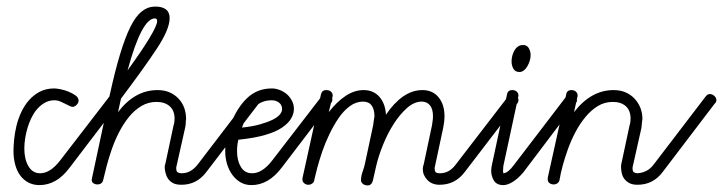

<svg xmlns="http://www.w3.org/2000/svg" viewBox="-20 -571 2199 584"><path d="M314 -279Q319 -287 327 -287Q334 -287 340.5 -280.5Q347 -274 347 -269Q347 -262 342 -258L191 -60Q152 -8 100 -8Q81 -8 66 -16Q51 -24 41 -38Q31 -52 26 -71Q21 -90 21 -112Q21 -127 23 -147Q25 -167 30 -188Q35 -209 44.5 -229.5Q54 -250 68 -266Q82 -282 101 -292Q120 -302 145 -302Q152 -302 164.5 -299.5Q177 -297 189 -292Q201 -287 210 -280.5Q219 -274 219 -265Q219 -258 213 -252Q207 -246 201 -246Q197 -246 191 -249Q185 -252 178 -255.5Q171 -259 163 -262.5Q155 -266 145 -266Q113 -266 87 -232Q73 -212 64 -183Q54 -149 54 -119Q54 -87 66.5 -65.5Q79 -44 102 -44Q133 -44 163 -83Z M739 -277Q744 -285 752 -285Q758 -285 765 -279.5Q772 -274 772 -266Q772 -260 767 -256L607 -47Q578 -9 532 -9Q516 -9 506.5 -14Q497 -19 491.5 -27Q486 -35 483.5 -45Q481 -55 481 -63Q481 -69 483 -73L508 -190Q511 -198 511 -210Q511 -235 496 -248Q481 -261 456 -261Q431 -261 410 -248.5Q389 -236 372 -215Q355 -194 342 -168.5Q329 -143 320 -117Q311 -91 304.5 -66.5Q298 -42 294 -24Q293 -18 288.5 -14Q284 -10 276 -10Q269 -10 263 -14.5Q257 -19 260 -30L314 -283Q330 -356 345.5 -407Q361 -458 377 -490Q393 -522 411.5 -536.5Q430 -551 452 -551Q496 -551 496 -516Q496 -482 457 -423Q418 -364 348 -271L339 -230Q390 -297 459 -297Q480 -297 496 -290Q512 -283 523.5 -270.5Q535 -258 540.5 -242.5Q546 -227 546 -209Q545 -204 545 -197.5Q545 -191 543 -182L517 -66Q516 -64 516 -59Q516 -49 521 -46.5Q526 -44 532 -44Q547 -44 558.5 -50.5Q570 -57 580 -69ZM368 -357Q411 -416 434.5 -455Q458 -494 458 -507Q458 -515 451 -515Q411 -515 368 -357Z M959 -279Q965 -287 972 -287Q978 -287 984.5 -280.5Q991 -274 991 -269Q991 -262 987 -258L836 -60Q796 -8 745 -8Q726 -8 711.5 -16.5Q697 -25 686.5 -39.5Q676 -54 670.5 -72.5Q665 -91 665 -112Q665 -141 671 -161Q677 -181 681 -193Q702 -245 732.5 -273.5Q763 -302 807 -302Q819 -302 831.5 -297Q844 -292 853 -284Q862 -276 868 -264.5Q874 -253 874 -240Q874 -225 865.5 -210.5Q857 -196 838 -183Q819 -170 786.5 -160.5Q754 -151 705 -146Q701 -130 701 -111Q701 -83 712.5 -63.5Q724 -44 747 -44Q778 -44 808 -83ZM760 -250Q732 -228 716 -183Q747 -186 770 -192.5Q793 -199 808.5 -206.5Q824 -214 831 -222.5Q838 -231 838 -239Q838 -252 828.5 -259Q819 -266 807 -266Q779 -266 760 -250Z M936 -24Q936 -18 930.5 -13.5Q925 -9 918 -9Q911 -9 905.5 -13.5Q900 -18 900 -24Q900 -26 900 -27Q900 -28 900 -29L956 -283Q959 -297 972 -297Q982 -297 987 -292Q992 -287 992 -280Q992 -279 991.5 -277.5Q991 -276 991 -275L980 -230Q1005 -262 1031.5 -279.5Q1058 -297 1086 -297Q1116 -297 1134 -276.5Q1152 -256 1154 -222Q1178 -258 1206 -277.5Q1234 -297 1265 -297Q1296 -297 1314 -275Q1332 -253 1332 -218Q1332 -201 1328 -182L1303 -65Q1302 -63 1302 -59Q1302 -51 1305 -47.5Q1308 -44 1318 -44Q1346 -44 1365 -69L1525 -277Q1530 -285 1537 -285Q1544 -285 1550.5 -279Q1557 -273 1557 -267Q1557 -260 1553 -256L1393 -47Q1364 -9 1317 -9Q1294 -9 1280 -23.5Q1266 -38 1266 -57Q1266 -64 1269 -72L1294 -190Q1295 -197 1296 -204Q1297 -211 1297 -217Q1297 -240 1287.5 -251Q1278 -262 1263 -262Q1240 -262 1218 -242.5Q1196 -223 1177.5 -194Q1159 -165 1145 -130.5Q1131 -96 1124 -65L1114 -21Q1110 -7 1098 -7Q1089 -7 1083.5 -12Q1078 -17 1078 -22Q1078 -35 1083 -49Q1088 -63 1090 -73L1115 -190Q1116 -198 1117 -205Q1118 -212 1119 -217Q1119 -238 1110.5 -250Q1102 -262 1084 -262Q1063 -262 1044 -248Q1025 -234 1010 -212Q995 -190 982 -163Q969 -136 960 -109.5Q951 -83 945 -60.5Q939 -38 936 -24Z M1575 -434Q1585 -432 1589.5 -422.5Q1594 -413 1594 -404Q1594 -394 1591 -385Q1588 -376 1583.5 -368.5Q1579 -361 1573 -356.5Q1567 -352 1560 -352Q1547 -352 1541.5 -362Q1536 -372 1536 -384Q1536 -392 1538 -400.5Q1540 -409 1544.5 -417Q1549 -425 1555.5 -429.5Q1562 -434 1570 -434ZM1522 -283Q1524 -297 1538 -297Q1547 -297 1552 -292Q1557 -287 1557 -280Q1557 -279 1556.5 -277.5Q1556 -276 1556 -275L1511 -66Q1510 -57 1510 -51Q1510 -48 1511 -44Q1518 -44 1526.5 -51Q1535 -58 1543 -69L1702 -277Q1708 -285 1715 -285Q1722 -285 1728.5 -279Q1735 -273 1735 -266Q1735 -260 1730 -256L1572 -47Q1556 -28 1540 -18Q1524 -8 1511 -8Q1491 -8 1482.5 -21.5Q1474 -35 1474 -52Q1474 -61 1477 -73Z M2126 -277Q2132 -285 2139 -285Q2146 -285 2152.5 -279.5Q2159 -274 2159 -266Q2159 -260 2154 -256L1995 -47Q1966 -9 1919 -9Q1904 -9 1894.5 -14Q1885 -19 1879 -27Q1873 -35 1871 -45Q1869 -55 1869 -63Q1869 -69 1870 -73L1895 -190Q1898 -198 1898 -210Q1898 -235 1883.5 -248Q1869 -261 1844 -261Q1819 -261 1798.5 -248.5Q1778 -236 1761 -215.5Q1744 -195 1730.5 -169.5Q1717 -144 1707.5 -117.5Q1698 -91 1691.5 -67Q1685 -43 1682 -24Q1681 -18 1676 -14Q1671 -10 1664 -10Q1657 -10 1651.5 -14Q1646 -18 1646 -25Q1646 -26 1646 -27.5Q1646 -29 1646 -30L1702 -283Q1704 -297 1718 -297Q1727 -297 1732 -292Q1737 -287 1737 -280Q1737 -279 1736.5 -277.5Q1736 -276 1736 -275L1726 -230Q1778 -297 1846 -297Q1867 -297 1883 -290Q1899 -283 1910.5 -270.5Q1922 -258 1928 -242.5Q1934 -227 1934 -209Q1933 -204 1932.5 -197.5Q1932 -191 1931 -182L1905 -66Q1904 -64 1904 -59Q1904 -49 1909 -46.5Q1914 -44 1919 -44Q1949 -46 1967 -69Z"/></svg>

Font: Gruenewald VA
Style: Regular
Weight: 400
Designer: Peter Wiegel
Foundry: Peter Wiegel, nach dem Schriftentwurf von Dr. H. Gr¸newald
Version: Version 0.007